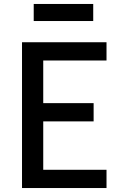

<svg xmlns="http://www.w3.org/2000/svg" viewBox="-20 -948 640 968"><path d="M91 0V-735H517V-643H198V-428H452V-336H198V-92H517V0ZM150 -842V-928H450V-842Z"/></svg>

Font: Iosevka Custom SmBdEx
Style: Regular
Weight: 600
Width: 7
Monospace: yes
Designer: Belleve Invis
Foundry: Belleve Invis
Version: Version 11.2.4; ttfautohint (v1.8.4)